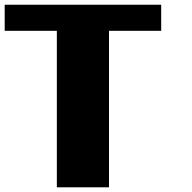

<svg xmlns="http://www.w3.org/2000/svg" viewBox="-20 -798 818 818"><path d="M222.2 0V-666.7H0V-777.8H666.7V-666.7H444.4V0Z"/></svg>

Font: Pixeloid Sans
Style: Bold
Weight: 700
Monospace: yes
Designer: GGBot
Version: 0.3